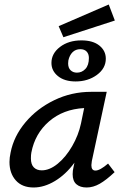

<svg xmlns="http://www.w3.org/2000/svg" viewBox="-20 -825 551 851"><path d="M261 -660 240 -709 462 -805 489 -734ZM208 -546Q208 -588 246 -617Q284 -646 341 -646Q392 -646 420.5 -623Q449 -600 449 -565Q449 -522 409.5 -493Q370 -464 315 -464Q266 -464 237 -487.5Q208 -511 208 -546ZM282 -544Q282 -524 293 -513.5Q304 -503 321 -503Q343 -503 358.5 -519.5Q374 -536 374 -568Q374 -586 364 -596.5Q354 -607 336 -607Q315 -607 301.5 -593.5Q288 -580 283 -557Q282 -552 282 -544ZM459 -100 488 -62Q451 -27 422 -10.5Q393 6 364 6Q335 6 318.5 -8.5Q302 -23 302 -53Q302 -69 306 -85L310 -104Q272 -52 224 -23Q176 6 129 6Q78 6 50 -25.5Q22 -57 22 -107Q22 -126 27 -149Q41 -221 92.5 -282.5Q144 -344 220.5 -381Q297 -418 384 -418H453L387 -111Q385 -97 385 -93Q385 -69 403 -69Q423 -69 459 -100ZM339 -278 353 -346Q260 -341 197.5 -287Q135 -233 119 -149Q117 -139 117 -123Q117 -96 130 -83Q143 -70 165 -70Q200 -70 236 -99.5Q272 -129 300 -177.5Q328 -226 339 -278Z"/></svg>

Font: Ysabeau Infant Semibold
Style: Italic
Weight: 600
Italic angle: -12°
Designer: Christian Thalmann (Catharsis Fonts)
Version: Version 0.003